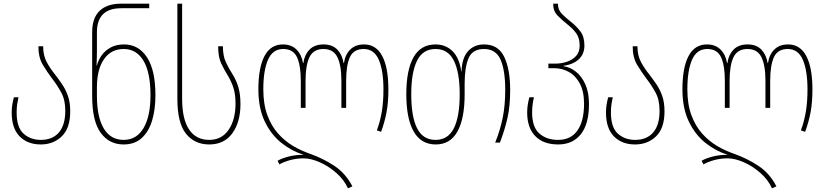

<svg xmlns="http://www.w3.org/2000/svg" viewBox="-20 -780 4512 1050"><path d="M203 10Q131 10 87.5 -34Q44 -78 44 -165Q44 -188 47.5 -209Q51 -230 56 -248H81Q77 -231 74 -210.5Q71 -190 71 -165Q71 -83 109 -49Q147 -15 203 -15Q267 -15 302 -55.5Q337 -96 337 -174Q337 -234 315 -274Q293 -314 266 -349Q238 -386 214 -426Q190 -466 190 -527H216Q216 -477 235 -441.5Q254 -406 280 -374Q300 -348 319.5 -319.5Q339 -291 351.5 -255.5Q364 -220 364 -171Q364 -79 318 -34.5Q272 10 203 10Z M656 10Q577 10 530.5 -54Q484 -118 484 -255V-604Q484 -682 525 -721Q566 -760 643 -760H796V-735H643Q510 -735 510 -603V-505Q510 -487 509.5 -464.5Q509 -442 508 -422H510Q517 -451 536 -477.5Q555 -504 585.5 -520.5Q616 -537 658 -537Q738 -537 784 -466.5Q830 -396 830 -259Q830 -182 812 -121.5Q794 -61 755.5 -25.5Q717 10 656 10ZM656 -15Q727 -15 765 -79.5Q803 -144 803 -259Q803 -384 764.5 -448Q726 -512 657 -512Q587 -512 548.5 -456Q510 -400 510 -302V-256Q510 -140 547.5 -77.5Q585 -15 656 -15Z M1124 10Q1044 10 997 -49Q950 -108 950 -239V-760H976V-240Q976 -129 1014 -72Q1052 -15 1124 -15Q1193 -15 1230.5 -70.5Q1268 -126 1268 -213Q1268 -262 1257.5 -296.5Q1247 -331 1228 -363Q1207 -397 1190 -432.5Q1173 -468 1173 -527H1199Q1199 -475 1214.5 -441.5Q1230 -408 1251 -375Q1272 -342 1283.5 -303.5Q1295 -265 1295 -211Q1295 -112 1250.5 -51Q1206 10 1124 10Z M1883 250Q1861 202 1818.5 165Q1776 128 1728 107Q1680 86 1640 86Q1602 86 1567 95.5Q1532 105 1508 119L1498 99Q1525 84 1563 75Q1601 66 1639 67V66Q1575 46 1519 1.5Q1463 -43 1428 -115.5Q1393 -188 1393 -292Q1393 -410 1426.5 -473.5Q1460 -537 1527 -537Q1574 -537 1602 -508.5Q1630 -480 1637 -435H1639Q1645 -480 1672.5 -508.5Q1700 -537 1749 -537Q1798 -537 1825 -508.5Q1852 -480 1859 -435H1861Q1867 -480 1895 -508.5Q1923 -537 1971 -537Q2037 -537 2070.5 -473.5Q2104 -410 2104 -290Q2104 -221 2094 -167Q2084 -113 2064 -59L2041 -67Q2060 -119 2068.5 -172.5Q2077 -226 2077 -290Q2077 -394 2051.5 -453Q2026 -512 1969 -512Q1914 -512 1893.5 -467.5Q1873 -423 1873 -338V-190H1847V-338Q1847 -423 1825 -467.5Q1803 -512 1749 -512Q1694 -512 1672.5 -467.5Q1651 -423 1651 -338V-190H1625V-338Q1625 -423 1604 -467.5Q1583 -512 1529 -512Q1471 -512 1445.5 -453Q1420 -394 1420 -292Q1420 -210 1442 -150.5Q1464 -91 1500.5 -50Q1537 -9 1581.5 17.5Q1626 44 1673 60Q1749 87 1810 128Q1871 169 1907 239Z M2363 10Q2283 10 2242.5 -60.5Q2202 -131 2202 -265Q2202 -397 2241.5 -467Q2281 -537 2362 -537Q2417 -537 2454.5 -500.5Q2492 -464 2503 -388H2504Q2506 -463 2539.5 -500Q2573 -537 2627 -537Q2705 -537 2737.5 -469Q2770 -401 2770 -288Q2770 -201 2755.5 -136Q2741 -71 2714 0H2688Q2716 -70 2729.5 -137.5Q2743 -205 2743 -288Q2743 -395 2717.5 -453.5Q2692 -512 2627 -512Q2564 -512 2542.5 -462Q2521 -412 2521 -322V-264Q2521 -131 2481.5 -60.5Q2442 10 2363 10ZM2362 -15Q2430 -15 2462 -78.5Q2494 -142 2494 -265Q2494 -383 2462.5 -447.5Q2431 -512 2362 -512Q2292 -512 2260.5 -447.5Q2229 -383 2229 -265Q2229 -142 2261 -78.5Q2293 -15 2362 -15Z M3032 10Q2952 10 2907.5 -35.5Q2863 -81 2863 -165Q2863 -188 2866.5 -209Q2870 -230 2875 -248H2900Q2896 -231 2893 -210.5Q2890 -190 2890 -165Q2890 -85 2929.5 -50Q2969 -15 3032 -15Q3102 -15 3138 -66.5Q3174 -118 3174 -212Q3174 -280 3151 -323Q3128 -366 3091 -386.5Q3054 -407 3011 -407H2979V-432H3016Q3050 -432 3081 -442.5Q3112 -453 3131 -474.5Q3150 -496 3150 -531Q3150 -573 3130.5 -599Q3111 -625 3085 -645Q3055 -669 3030 -694Q3005 -719 3005 -760H3031Q3031 -726 3053 -704Q3075 -682 3103 -660Q3131 -638 3153.5 -609Q3176 -580 3176 -531Q3176 -485 3146 -456.5Q3116 -428 3062 -420V-418Q3098 -413 3129.5 -388Q3161 -363 3181 -319Q3201 -275 3201 -211Q3201 -102 3156.5 -46Q3112 10 3032 10Z M3453 10Q3381 10 3337.5 -34Q3294 -78 3294 -165Q3294 -188 3297.5 -209Q3301 -230 3306 -248H3331Q3327 -231 3324 -210.5Q3321 -190 3321 -165Q3321 -83 3359 -49Q3397 -15 3453 -15Q3517 -15 3552 -55.5Q3587 -96 3587 -174Q3587 -234 3565 -274Q3543 -314 3516 -349Q3488 -386 3464 -426Q3440 -466 3440 -527H3466Q3466 -477 3485 -441.5Q3504 -406 3530 -374Q3550 -348 3569.5 -319.5Q3589 -291 3601.5 -255.5Q3614 -220 3614 -171Q3614 -79 3568 -34.5Q3522 10 3453 10Z M4202 250Q4180 202 4137.5 165Q4095 128 4047 107Q3999 86 3959 86Q3921 86 3886 95.5Q3851 105 3827 119L3817 99Q3844 84 3882 75Q3920 66 3958 67V66Q3894 46 3838 1.5Q3782 -43 3747 -115.5Q3712 -188 3712 -292Q3712 -410 3745.5 -473.5Q3779 -537 3846 -537Q3893 -537 3921 -508.5Q3949 -480 3956 -435H3958Q3964 -480 3991.5 -508.5Q4019 -537 4068 -537Q4117 -537 4144 -508.5Q4171 -480 4178 -435H4180Q4186 -480 4214 -508.5Q4242 -537 4290 -537Q4356 -537 4389.5 -473.5Q4423 -410 4423 -290Q4423 -221 4413 -167Q4403 -113 4383 -59L4360 -67Q4379 -119 4387.5 -172.5Q4396 -226 4396 -290Q4396 -394 4370.5 -453Q4345 -512 4288 -512Q4233 -512 4212.5 -467.5Q4192 -423 4192 -338V-190H4166V-338Q4166 -423 4144 -467.5Q4122 -512 4068 -512Q4013 -512 3991.5 -467.5Q3970 -423 3970 -338V-190H3944V-338Q3944 -423 3923 -467.5Q3902 -512 3848 -512Q3790 -512 3764.5 -453Q3739 -394 3739 -292Q3739 -210 3761 -150.5Q3783 -91 3819.5 -50Q3856 -9 3900.5 17.5Q3945 44 3992 60Q4068 87 4129 128Q4190 169 4226 239Z"/></svg>

Font: Noto Sans Georgian Condensed Thin
Style: Regular
Weight: 100
Width: 3
Designer: Monotype Design Team, Akaki Razmadze
Foundry: Google LLC
Version: Version 2.005; ttfautohint (v1.8.4.7-5d5b)